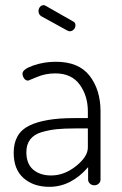

<svg xmlns="http://www.w3.org/2000/svg" viewBox="-20 -717 471 743"><path d="M196 -478Q285 -478 327 -423.5Q369 -369 369 -286V-22Q369 -13 362 -6.5Q355 0 345 0Q335 0 328 -6.5Q321 -13 321 -22V-70Q255 6 171 6Q110 6 71.5 -27.5Q33 -61 33 -126Q33 -201 92.5 -230.5Q152 -260 266 -260H320V-286Q320 -346 288.5 -389.5Q257 -433 194 -433Q156 -433 123 -419Q90 -405 89 -405Q79 -405 73 -414Q67 -423 67 -432Q67 -449 108.5 -463.5Q150 -478 196 -478ZM320 -146V-220H271Q228 -220 199 -217Q170 -214 141 -205.5Q112 -197 97 -177.5Q82 -158 82 -128Q82 -83 108.5 -60.5Q135 -38 178 -38Q229 -38 274.5 -74.5Q320 -111 320 -146ZM240 -599 140 -654Q129 -661 129 -674Q129 -683 134.5 -690Q140 -697 149 -697Q152 -697 156 -695L263 -634Q272 -630 272 -619Q272 -610 265.5 -603Q259 -596 250 -596Q246 -596 240 -599Z"/></svg>

Font: Dosis
Style: Light
Weight: 300
Designer: Edgar Tolentino, Pablo Impallari, Igino Marini
Foundry: Edgar Tolentino, Pablo Impallari, Igino Marini
Version: Version 1.007